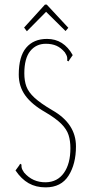

<svg xmlns="http://www.w3.org/2000/svg" viewBox="-20 -799 390 829"><path d="M177 10Q135 10 103.5 -8Q72 -26 47 -63L63 -85L67 -92L73 -88Q72 -83 73.5 -75Q75 -67 84 -54Q121 -11 178 -12Q228 -13 256 -52.5Q284 -92 284 -159Q284 -191 276 -216Q268 -241 244.5 -264.5Q221 -288 175 -315Q117 -348 89 -387Q61 -426 61 -477Q61 -555 93 -593Q125 -631 183 -631Q255 -631 294 -561L280 -541L276 -534L270 -537Q271 -543 270 -551Q269 -559 260 -573Q243 -593 223.5 -601.5Q204 -610 178 -610Q136 -610 110.5 -578.5Q85 -547 85 -482Q85 -450 94 -425.5Q103 -401 129 -377Q155 -353 206 -323Q308 -265 308 -167Q308 -91 276 -40.5Q244 10 177 10ZM96 -664 84 -680 174 -779H182L275 -679L263 -665L179 -748Z"/></svg>

Font: Inconsolata ExtraCondensed ExtraLight
Style: Regular
Weight: 200
Width: 2
Monospace: yes
Designer: Raph Levien, Cyreal, Brenton Simpson
Foundry: Raph Levien, Cyreal, Google
Version: Version 3.001; ttfautohint (v1.8.2.53-6de2)